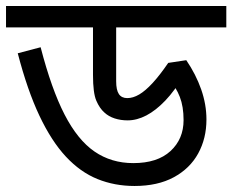

<svg xmlns="http://www.w3.org/2000/svg" viewBox="-30 -642 772 638"><path d="M722 -622V-551H356V-372Q356 -343 365 -329.5Q374 -316 393 -316Q412 -316 432.5 -328Q453 -340 477 -366Q501 -392 529 -433L589 -442Q621 -395 638.5 -345Q656 -295 656 -245Q656 -182 628.5 -132Q601 -82 547.5 -53Q494 -24 417 -24Q351 -24 294 -47Q237 -70 189 -121.5Q141 -173 101 -257.5Q61 -342 29 -465L105 -485Q141 -346 184.5 -261.5Q228 -177 284 -138.5Q340 -100 413 -100Q493 -100 536.5 -140Q580 -180 580 -243Q580 -288 567.5 -320Q555 -352 535 -373L581 -392Q551 -341 519.5 -308Q488 -275 456.5 -258.5Q425 -242 394 -242Q371 -242 351 -248.5Q331 -255 317 -268Q301 -282 290 -307.5Q279 -333 279 -393V-551H-10V-622Z"/></svg>

Font: bangla115
Style: Regular
Weight: 400
Designer: Jelle Bosma - Monotype Design Team
Foundry: Monotype Imaging Inc.
Version: Version 2.003